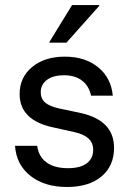

<svg xmlns="http://www.w3.org/2000/svg" viewBox="-20 -736 513 766"><path d="M247.5 10Q157.5 10 101.2 -34.6Q45 -79.2 40 -154.2H128.3Q134.2 -110.8 165.8 -87.9Q197.5 -65 250.8 -65Q300 -65 325.8 -84.2Q351.7 -103.3 351.7 -138.3Q351.7 -193.3 275.8 -209.2L193.3 -227.5Q58.3 -255.8 58.3 -360.8Q58.3 -427.5 108.3 -468.8Q158.3 -510 239.2 -510Q319.2 -510 371.2 -467.9Q423.3 -425.8 430 -354.2H343.3Q335 -393.3 307.1 -414.6Q279.2 -435.8 235 -435.8Q192.5 -435.8 167.5 -417.5Q142.5 -399.2 142.5 -367.5Q142.5 -342.5 160 -327.1Q177.5 -311.7 215.8 -303.3L299.2 -285.8Q367.5 -270.8 401.2 -236.3Q435 -201.7 435 -145.8Q435 -74.2 385 -32.1Q335 10 247.5 10ZM177.5 -565.8V-569.2L267.5 -715.8H375.8V-712.5L245 -565.8Z"/></svg>

Font: Funnel Sans
Style: Regular
Weight: 400
Designer: NORD ID, Kristian Moeller
Foundry: Dicotype
Version: Version 1.000